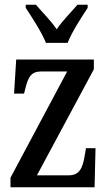

<svg xmlns="http://www.w3.org/2000/svg" viewBox="-20 -786 455 806"><path d="M173 -606H264C281 -651 323 -715 348 -753V-766H305C278 -734 242 -699 218 -663C194 -699 158 -734 131 -766H88V-753C113 -715 155 -651 173 -606ZM24 0H377L381 -164H341L336 -135C327 -76 311 -50 268 -50H135L374 -495V-536H48L39 -393H81L85 -409C98 -462 109 -486 154 -486H262L24 -40Z"/></svg>

Font: Noto Serif Sinhala ExtraCondensed Medium
Style: Regular
Weight: 500
Width: 2
Designer: Jelle Bosma - Monotype Design Team
Foundry: Monotype Imaging Inc.
Version: Version 2.007